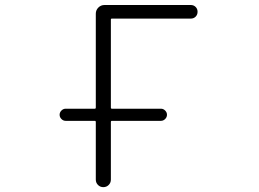

<svg xmlns="http://www.w3.org/2000/svg" viewBox="-20 -774 1040 772"><path d="M244.1 -288.1Q234.4 -288.1 227.1 -295.4Q219.7 -302.7 219.7 -312.5Q219.7 -322.3 227.1 -329.6Q234.4 -336.9 244.1 -336.9H361.3Q365.2 -336.9 365.2 -341.8V-718.8Q365.2 -733.4 375.5 -743.7Q385.7 -753.9 400.4 -753.9H747.1Q758.8 -753.9 766.6 -746.1Q774.4 -738.3 774.4 -726.6Q774.4 -714.8 766.6 -707Q758.8 -699.2 747.1 -699.2H429.7Q425.8 -699.2 425.8 -695.3V-341.8Q425.8 -336.9 429.7 -336.9H627Q636.7 -336.9 644 -329.6Q651.4 -322.3 651.4 -312.5Q651.4 -302.7 644 -295.4Q636.7 -288.1 627 -288.1H429.7Q425.8 -288.1 425.8 -283.2V-51.8Q425.8 -39.1 417 -30.3Q408.2 -21.5 395.5 -21.5Q382.8 -21.5 374 -30.3Q365.2 -39.1 365.2 -51.8V-283.2Q365.2 -288.1 361.3 -288.1Z"/></svg>

Font: Rounded-L Mgen+ 1mn light
Style: Regular
Weight: 200
Designer: [Source Han Sans]
Ryoko NISHIZUKA  (kana & ideographs); Paul D. Hunt (Latin, Greek & Cyrillic); Wenlong ZHANG  (bopomofo
Version: Version 1.059.20150602